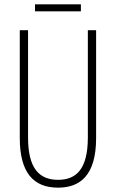

<svg xmlns="http://www.w3.org/2000/svg" viewBox="-20 -853 533 883"><path d="M352 -833H141V-801H352ZM422 -218V-714H384V-221C384 -73 329 -26 247 -26C160 -26 109 -79 109 -221V-714H71V-218C71 -60 133 10 247 10C348 10 422 -46 422 -218Z"/></svg>

Font: Noto Sans Ethiopic ExtraCondensed ExtraLight
Style: Regular
Weight: 200
Width: 2
Designer: Monotype Design Team
Foundry: Monotype Imaging Inc.
Version: Version 2.102